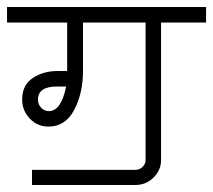

<svg xmlns="http://www.w3.org/2000/svg" viewBox="-36 -483 606 546"><path d="M103 -167Q138 -167 152 -237H126Q72 -237 72 -200Q72 -186 81 -176.5Q90 -167 103 -167ZM422 -28Q422 1 400.5 22Q379 43 350 43H55V0H350Q361 0 369.5 -8.5Q378 -17 378 -28V-419H200V-281Q200 -218 175 -170.5Q150 -123 102 -123Q70 -123 48.5 -146Q27 -169 27 -200Q27 -241 57 -261Q87 -281 127 -281H155V-419H-16V-463H550V-419H422Z"/></svg>

Font: Bhavuka
Style: Regular
Weight: 400
Version: 2.94.0; ttfautohint (v1.2) -l 7 -r 28 -G 50 -x 13 -D deva -f